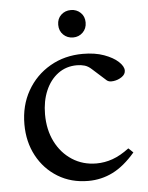

<svg xmlns="http://www.w3.org/2000/svg" viewBox="-52 -763 627 816"><g transform="rotate(-5 261.0 -355.0)"><path d="M292 10Q219 10 162.5 -24.5Q106 -59 74 -118.5Q42 -178 42 -253Q42 -333 77.5 -395.5Q113 -458 175 -494Q237 -530 315 -530Q367 -530 405.5 -516Q444 -502 465.5 -482Q487 -462 487 -444Q487 -428 471 -417Q455 -406 435.5 -403.5Q416 -401 407 -409L348 -462Q334 -475 319 -479.5Q304 -484 286 -484Q240 -484 205.5 -458.5Q171 -433 152 -388.5Q133 -344 133 -288Q133 -222 158.5 -171Q184 -120 229.5 -90.5Q275 -61 333 -61Q368 -61 402 -73Q436 -85 473 -113L493 -94Q446 -39 397 -14.5Q348 10 292 10ZM281 -603Q256 -603 239 -619.5Q222 -636 222 -662Q222 -688 239 -704Q256 -720 281 -720Q305 -720 322 -704Q339 -688 339 -662Q339 -636 322 -619.5Q305 -603 281 -603Z"/></g></svg>

Font: Hedvig Letters Serif 18pt
Style: Regular
Weight: 400
Designer: Alexander Örn & Tor Weibull
Foundry: Kanon Foundry
Version: Version 1.000